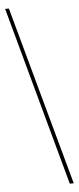

<svg xmlns="http://www.w3.org/2000/svg" viewBox="-63 -773 416 1015"><g transform="rotate(-5 145.5 -265.0)"><path d="M25 -740 286 210H265L5 -740Z"/></g></svg>

Font: Georama ExtraCondensed Thin Thin
Style: Regular
Weight: 250
Version: Version 1.001